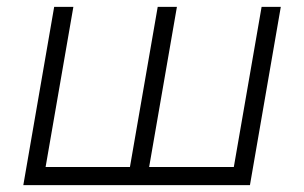

<svg xmlns="http://www.w3.org/2000/svg" viewBox="-20 -540 887 560"><path d="M662 -53H415L496 -520H440L359 -53H113L194 -520H138L48 0H709L799 -520H743Z"/></svg>

Font: Fixel Display 20240404 Light
Style: Italic
Weight: 300
Italic angle: -10°
Designer: AlfaBravo + MacPaw
Foundry: Kyrylo Tkachov, Marchela Mozhyna, Serhii Makarenko, Maria Weinstein, Zakhar Kryvoshyya
Version: Version 1.211;Glyphs 3.2 (3225)